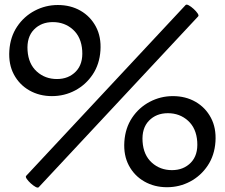

<svg xmlns="http://www.w3.org/2000/svg" viewBox="-20 -802 987 843"><path d="M150 20Q146 24 136 18.5Q126 13 115 3Q104 -7 97.5 -16.5Q91 -26 95 -30L795 -780Q799 -784 809 -778.5Q819 -773 830 -763Q841 -753 847.5 -743.5Q854 -734 850 -730ZM208 -380Q153 -380 109 -405Q65 -430 41 -475Q17 -520 21 -580Q25 -640 55 -685Q85 -730 132.5 -755Q180 -780 234 -780Q290 -780 333.5 -755Q377 -730 401 -685Q425 -640 421 -580Q417 -520 387 -475Q357 -430 310 -405Q263 -380 208 -380ZM230 -455Q281 -455 313 -488Q345 -521 341 -580Q337 -639 300.5 -672Q264 -705 212 -705Q161 -705 129 -672Q97 -639 101 -580Q105 -521 141.5 -488Q178 -455 230 -455ZM713 20Q658 20 614 -5Q570 -30 546 -75Q522 -120 526 -180Q530 -240 560 -285Q590 -330 637.5 -355Q685 -380 739 -380Q795 -380 838.5 -355Q882 -330 906 -285Q930 -240 926 -180Q922 -120 892 -75Q862 -30 815 -5Q768 20 713 20ZM735 -55Q786 -55 818 -88Q850 -121 846 -180Q842 -239 805.5 -272Q769 -305 717 -305Q666 -305 634 -272Q602 -239 606 -180Q610 -121 646.5 -88Q683 -55 735 -55Z"/></svg>

Font: Anvers
Style: Regular
Weight: 400
Designer: Ishtar van Looy
Version: Version 1.000